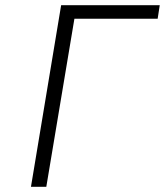

<svg xmlns="http://www.w3.org/2000/svg" viewBox="-20 -718 640 738"><path d="M215 -698H594L586 -646H266L158 0H99Z"/></svg>

Font: IBM Plex Mono Light
Style: Italic
Weight: 300
Italic angle: -9°
Monospace: yes
Designer: Mike Abbink, Paul van der Laan, Pieter van Rosmalen
Foundry: Bold Monday
Version: Version 2.3